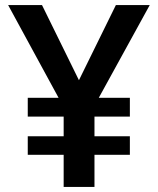

<svg xmlns="http://www.w3.org/2000/svg" viewBox="-20 -734 620 754"><path d="M290 -419 435 -714H568L368 -350H490V-276H351V-199H490V-126H351V0H230V-126H89V-199H230V-276H89V-350H210L12 -714H145Z"/></svg>

Font: Noto Sans Hebrew Thin SemiBold
Style: Regular
Weight: 600
Version: Version 3.001